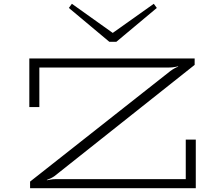

<svg xmlns="http://www.w3.org/2000/svg" viewBox="-20 -995 1183 1015"><path d="M139 -35 880 -619Q892 -628 904 -634.5Q916 -641 922 -642L921 -644Q919 -644 905 -641Q891 -638 871 -638H188V-429H135V-686H1009V-652L268 -64Q251 -52 228 -44V-42Q233 -43 246.5 -45.5Q260 -48 274 -48H962V-257H1015V0H139ZM809 -953 595 -774H558L344 -953L360 -975L576 -821L793 -975Z"/></svg>

Font: BioRhyme Expanded Light
Style: Regular
Weight: 300
Width: 7
Designer: Aoife Mooney
Foundry: Aoife Mooney Type
Version: Version 1.001